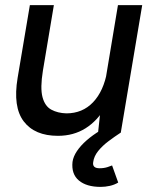

<svg xmlns="http://www.w3.org/2000/svg" viewBox="-20 -520 601 752"><path d="M364 0 374 -92 442 -500H537L453 0ZM49 -215 97 -500H191L148 -243ZM148 -243Q137 -175 146.5 -139.5Q156 -104 181 -90.5Q206 -77 240 -76Q303 -76 344.5 -119.5Q386 -163 400 -242L440 -239Q427 -159 394.5 -103Q362 -47 315 -17.5Q268 12 207 12Q116 12 73 -44.5Q30 -101 49 -215ZM374 212Q319 212 289 187Q259 162 264 114Q267 93 281.5 71.5Q296 50 319.5 29.5Q343 9 373 -9L452 0Q429 15 405 33Q381 51 364.5 71.5Q348 92 345 115Q341 139 370 139Q387 139 401 134.5Q415 130 419 128L443 195Q428 204 410 208Q392 212 374 212Z"/></svg>

Font: Figtree Light Medium
Style: Italic
Weight: 500
Italic angle: -9.5°
Version: Version 2.000